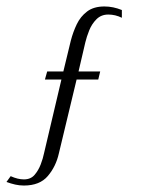

<svg xmlns="http://www.w3.org/2000/svg" viewBox="-58 -449 465 594"><path d="M16 125Q2 125 -11 122Q-24 119 -38 114L-25 96Q-3 106 16 106Q37 106 49 92Q61 78 68 59.5Q75 41 78 26L132 -203H81L88 -228H138L161 -323Q168 -350 179.5 -374Q191 -398 211.5 -413.5Q232 -429 265 -429Q292 -429 319 -418V-394Q309 -399 298.5 -401.5Q288 -404 277 -404Q255 -404 240.5 -389.5Q226 -375 218 -355Q210 -335 206 -318L185 -228H252L246 -203H179L124 26Q115 66 90 95.5Q65 125 16 125Z"/></svg>

Font: Caramel
Style: Regular
Weight: 400
Designer: Robert E. Leuschke
Foundry: Robert E. Leuschke
Version: Version 1.010